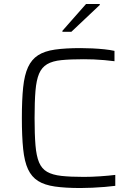

<svg xmlns="http://www.w3.org/2000/svg" viewBox="-20 -938 669 966"><path d="M385 8Q309 8 256.5 0.5Q204 -7 171.5 -27.5Q139 -48 121 -86.5Q103 -125 96.5 -188.5Q90 -252 90 -344Q90 -436 96.5 -498.5Q103 -561 121 -600Q139 -639 171.5 -660Q204 -681 256.5 -688.5Q309 -696 385 -696Q414 -696 445 -694.5Q476 -693 505 -690Q534 -687 556 -682V-630Q533 -633 505.5 -635.5Q478 -638 451.5 -639Q425 -640 402 -640Q334 -640 289 -635.5Q244 -631 217 -615Q190 -599 176.5 -567Q163 -535 158.5 -481Q154 -427 154 -344Q154 -262 158.5 -207.5Q163 -153 176.5 -121Q190 -89 217 -73.5Q244 -58 289 -53Q334 -48 402 -48Q440 -48 484 -51Q528 -54 560 -58V-3Q538 0 507 2.5Q476 5 444.5 6.5Q413 8 385 8ZM294 -778V-783L413 -918H482V-913L339 -778Z"/></svg>

Font: Saira SemiExpanded Light
Style: Regular
Weight: 300
Width: 6
Designer: Hector Gatti with collaboration of the Omnibus-Type team
Foundry: Omnibus-Type
Version: Version 1.101